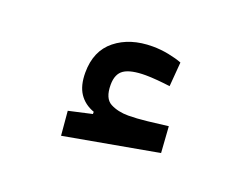

<svg xmlns="http://www.w3.org/2000/svg" viewBox="-67 -452 721 579"><g transform="rotate(20 293.0 -163.0)"><path d="M168.9 10.3 162.1 -67.4 281.2 -94.2 278.3 -60.1 236.8 -65.4V-91.3Q205.6 -102.5 189 -127.4Q172.4 -152.3 172.4 -193.8Q172.4 -263.7 218.5 -300.5Q264.6 -337.4 336.9 -337.4Q362.3 -337.4 388.4 -332.3Q414.6 -327.1 431.6 -320.3L425.3 -242.2Q408.2 -244.6 385.3 -246.6Q362.3 -248.5 346.7 -248.5Q299.3 -248.5 278.1 -234.6Q256.8 -220.7 256.8 -185.5Q256.8 -141.6 281 -128.9Q305.2 -116.2 338.4 -116.2Q364.7 -116.2 399.2 -120.1Q433.6 -124 464.4 -127.9L470.2 -43.9Z"/></g></svg>

Font: Cascadia Mono
Style: Regular
Weight: 400
Monospace: yes
Designer: Aaron Bell
Foundry: Saja Typeworks
Version: Version 2404.023